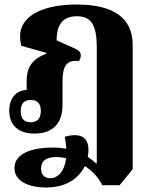

<svg xmlns="http://www.w3.org/2000/svg" viewBox="-20 -581 671 851"><path d="M433 240H510L568 169V-382C568 -500 485 -561 320 -561C161 -561 69 -506 69 -420C69 -410 70 -398 74 -378L185 -347V-343C122 -319 98 -283 98 -219V-182C61 -182 21 -154 21 -91C21 -24 63 11 133 11C214 11 257 -34 257 -116V-217C257 -282 271 -318 329 -310C334 -316 338 -325 338 -335C338 -352 328 -359 305 -369L231 -402C231 -474 260 -509 321 -509C384 -509 409 -470 409 -371V143H405C394 132 382 123 369 114C371 104 372 93 372 83C372 18 325 9 267 25C271 44 273 62 274 78C255 75 235 73 213 73C124 73 44 98 44 164C44 222 107 250 184 250C278 250 331 206 356 155C389 176 417 206 433 240ZM116 -39C85 -39 72 -57 72 -88C72 -120 85 -138 116 -138C147 -138 161 -121 161 -89C161 -57 146 -39 116 -39ZM162 166C162 136 180 115 230 115C244 115 258 117 273 120C266 180 235 209 203 209C179 209 162 195 162 166Z"/></svg>

Font: Noto Serif Thai SemiCondensed Extra
Style: Regular
Weight: 800
Width: 4
Designer: Monotype Design Team
Foundry: Monotype Imaging Inc.
Version: Version 1.901